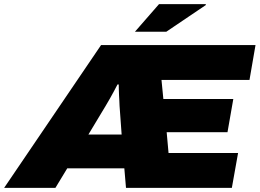

<svg xmlns="http://www.w3.org/2000/svg" viewBox="-72 -905 1251 925"><path d="M-52 0 415 -688H1159L1130 -520H706L715 -428H1052L1024 -268H731L740 -168H1075L1045 0H535L527 -94H252L195 0ZM354 -257H514L504 -395Q504 -406 503 -419Q502 -432 501.5 -446Q501 -460 500.5 -473Q500 -486 500 -498H494Q487 -484 477.5 -466.5Q468 -449 458 -431Q448 -413 437 -395ZM578 -752 694 -885H919L920 -881L729 -752Z"/></svg>

Font: Archivo SemiExpanded Black
Style: Italic
Weight: 900
Width: 6
Italic angle: -10°
Designer: Hector Gatti
Foundry: Omnibus-Type
Version: Version 2.001